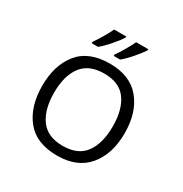

<svg xmlns="http://www.w3.org/2000/svg" viewBox="-118 -552 618 649"><g transform="rotate(30 190.5 -228.0)"><path d="M351.6 -174.8Q351.6 -93.8 310.5 -44.4Q269.5 4.9 190.9 4.9Q109.4 4.9 69.6 -44.7Q29.8 -94.2 29.8 -175.3Q29.8 -255.4 69.6 -304.7Q109.4 -354 191.4 -354Q270 -354 310.8 -305.2Q351.6 -256.3 351.6 -174.8ZM76.2 -174.8Q76.2 -108.9 104 -71Q131.8 -33.2 190.9 -33.2Q250.5 -33.2 277.8 -71Q305.2 -108.9 305.2 -174.8Q305.2 -240.7 277.8 -278.1Q250.5 -315.4 191.4 -315.4Q132.3 -315.4 104.2 -278.1Q76.2 -240.7 76.2 -174.8ZM278.3 -456.1Q270.5 -443.4 250.2 -419.7Q230 -396 213.4 -382.8H189V-388.7Q199.2 -402.8 211.4 -423.6Q223.6 -444.3 231.4 -460.9H278.3ZM192.4 -456.1Q184.6 -443.4 164.3 -419.7Q144 -396 127.4 -382.8H103V-388.7Q113.3 -402.8 125.5 -423.6Q137.7 -444.3 145.5 -460.9H192.4Z"/></g></svg>

Font: NotoSansOldHungarianUI
Style: Regular
Weight: 400
Designer: Monotype Design Team
Foundry: Monotype Imaging Inc.
Version: Version 1001.000; ttfautohint (v1.8.4.7-5d5b)